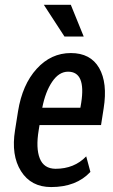

<svg xmlns="http://www.w3.org/2000/svg" viewBox="-20 -755 461 785"><path d="M312 -334.5Q332 -461.9 258.3 -461.9Q221.2 -461.9 193.4 -420.9Q165.5 -379.9 152.8 -314.5H308.6ZM189 9.8Q106.9 9.8 65.9 -55.2Q24.9 -120.1 41.5 -222.7L53.7 -299.8Q71.3 -409.2 129.9 -473.6Q188.5 -538.1 269.5 -538.1Q350.1 -538.1 385.3 -477.1Q420.4 -416 403.8 -312L393.1 -243.7H141.6L138.2 -222.7Q126 -149.4 142.6 -107.4Q159.2 -65.4 207 -64.9Q283.7 -64.9 332.5 -115.7L349.6 -52.2Q292 9.8 189 9.8ZM322.3 -605.5H243.7L159.2 -735.4H269.5Z"/></svg>

Font: RobotoCondensed-Italic
Style: Italic
Weight: 400
Designer: Google
Version: Version 1.200311; 2013